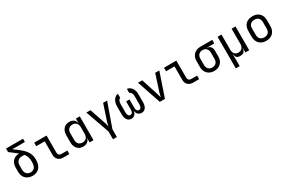

<svg xmlns="http://www.w3.org/2000/svg" viewBox="147 -2196 5706 3843"><g transform="rotate(-30 3000.0 -275.0)"><path d="M300 10Q203 10 143.5 -47.5Q84 -105 84 -205V-302Q84 -365 108.5 -412Q133 -459 177 -485.5Q221 -512 279 -512H285Q251 -540 207.5 -573Q164 -606 108 -648V-730H501V-655H209Q306 -588 374.5 -528Q443 -468 479.5 -401Q516 -334 516 -245Q516 -115 457 -52.5Q398 10 300 10ZM300 -70Q357 -70 390.5 -110.5Q424 -151 424 -245Q424 -308 410.5 -352Q397 -396 362 -437H299Q244 -437 209 -399.5Q174 -362 174 -302V-205Q174 -141 208.5 -105.5Q243 -70 300 -70Z M1010 0Q937 0 893.5 -42.5Q850 -85 850 -155V-468H655V-550H940V-155Q940 -121 959 -101.5Q978 -82 1010 -82H1150V0Z M1468 10Q1386 10 1335.5 -45Q1285 -100 1285 -194V-355Q1285 -450 1335 -505Q1385 -560 1468 -560Q1530 -560 1570 -529Q1610 -498 1617 -445H1620L1618 -550H1708V0H1618V-105H1617Q1610 -51 1570 -20.5Q1530 10 1468 10ZM1498 -68Q1554 -68 1586 -103Q1618 -138 1618 -200V-350Q1618 -412 1586 -447Q1554 -482 1498 -482Q1441 -482 1408 -448Q1375 -414 1375 -350V-200Q1375 -136 1408 -102Q1441 -68 1498 -68Z M2055 180V0L1860 -550H1955L2079 -185Q2091 -151 2096 -124.5Q2101 -98 2104 -81Q2107 -98 2111.5 -124.5Q2116 -151 2127 -185L2248 -550H2340L2145 0V180Z M2581 10Q2523 10 2488.5 -36Q2454 -82 2454 -161V-348Q2454 -435 2492 -492.5Q2530 -550 2595 -560V-465Q2570 -460 2554.5 -430Q2539 -400 2539 -354V-155Q2539 -114 2556 -90Q2573 -66 2601 -66Q2629 -66 2645 -90Q2661 -114 2661 -155V-345H2739V-155Q2739 -114 2755 -90Q2771 -66 2799 -66Q2828 -66 2844.5 -90Q2861 -114 2861 -155V-354Q2861 -397 2844.5 -425.5Q2828 -454 2800 -460V-555Q2868 -545 2907 -489Q2946 -433 2946 -348V-161Q2946 -82 2912 -36Q2878 10 2819 10Q2770 10 2737.5 -21.5Q2705 -53 2700 -106H2698Q2694 -53 2662 -21.5Q2630 10 2581 10Z M3241 0 3054 -550H3151L3271 -180Q3282 -147 3290 -116.5Q3298 -86 3302 -69Q3307 -86 3314 -116.5Q3321 -147 3331 -180L3451 -550H3546L3359 0Z M4010 0Q3937 0 3893.5 -42.5Q3850 -85 3850 -155V-468H3655V-550H3940V-155Q3940 -121 3959 -101.5Q3978 -82 4010 -82H4150V0Z M4497 10Q4433 10 4385.5 -16.5Q4338 -43 4311.5 -90Q4285 -137 4285 -200V-340Q4285 -403 4311.5 -450.5Q4338 -498 4385.5 -524Q4433 -550 4497 -550H4770V-468H4601V-465Q4651 -461 4680 -427.5Q4709 -394 4709 -340V-200Q4709 -137 4682.5 -90Q4656 -43 4608.5 -16.5Q4561 10 4497 10ZM4497 -70Q4554 -70 4586.5 -105Q4619 -140 4619 -200V-340Q4619 -400 4586.5 -435Q4554 -470 4497 -470Q4440 -470 4407.5 -435Q4375 -400 4375 -340V-200Q4375 -140 4407.5 -105Q4440 -70 4497 -70Z M4893 180V-550H4983V-200Q4983 -138 5013 -103Q5043 -68 5098 -68Q5154 -68 5185.5 -103Q5217 -138 5217 -200V-550H5307V0H5219V-105H5216Q5213 -52 5186 -21Q5159 10 5097 10Q5035 10 5011 -21Q4987 -52 4984 -105H4981L4983 20V180Z M5700 8Q5601 8 5542.5 -50Q5484 -108 5484 -212V-338Q5484 -443 5542 -500.5Q5600 -558 5700 -558Q5800 -558 5858 -500.5Q5916 -443 5916 -338V-212Q5916 -108 5857.5 -50Q5799 8 5700 8ZM5700 -72Q5759 -72 5792.5 -105Q5826 -138 5826 -202V-348Q5826 -412 5792.5 -445Q5759 -478 5700 -478Q5642 -478 5608 -445Q5574 -412 5574 -348V-202Q5574 -138 5608 -105Q5642 -72 5700 -72Z"/></g></svg>

Font: JetBrainsMonoNL NFM
Style: Regular
Weight: 400
Monospace: yes
Designer: Philipp Nurullin, Konstantin Bulenkov
Foundry: JetBrains
Version: Version 2.304; ttfautohint (v1.8.4.7-5d5b);Nerd Fonts 3.3.0